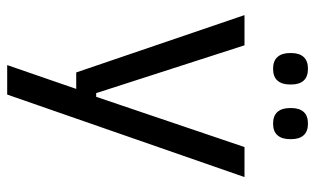

<svg xmlns="http://www.w3.org/2000/svg" viewBox="-191 -513 876 534"><g transform="rotate(90 247.0 -246.0)"><path d="M239 -75.5H285.5L243 -57L389 -488H472.5L243 172H161L238 -51L273.5 -20H181.5L22 -488H106ZM171 -567.5Q149.5 -567.5 138.5 -579.8Q127.5 -592 127.5 -614.5V-618Q127.5 -640.5 138.5 -652.5Q149.5 -664.5 171 -664.5Q193.5 -664.5 204.2 -652.5Q215 -640.5 215 -618V-614.5Q215 -592 204.2 -579.8Q193.5 -567.5 171 -567.5ZM324 -567.5Q302 -567.5 291.2 -579.8Q280.5 -592 280.5 -614.5V-618Q280.5 -640.5 291.2 -652.5Q302 -664.5 324 -664.5Q345.5 -664.5 356.2 -652.5Q367 -640.5 367 -618V-614.5Q367 -592 356.2 -579.8Q345.5 -567.5 324 -567.5Z"/></g></svg>

Font: Anek Malayalam
Style: Regular
Weight: 400
Version: Version 1.003